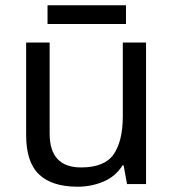

<svg xmlns="http://www.w3.org/2000/svg" viewBox="-20 -697 658 727"><path d="M533 -536V0H461L448 -71H444Q418 -29 372 -9.5Q326 10 274 10Q177 10 128 -36.5Q79 -83 79 -185V-536H168V-191Q168 -63 287 -63Q376 -63 410.5 -113Q445 -163 445 -257V-536ZM457 -677V-606H160V-677Z"/></svg>

Font: Noto Sans Hanunoo
Style: Regular
Weight: 400
Designer: Monotype Design Team
Foundry: Monotype Imaging Inc.
Version: Version 2.003; ttfautohint (v1.8.4.7-5d5b)